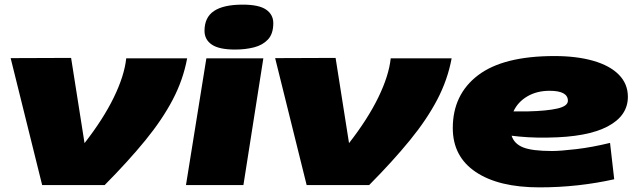

<svg xmlns="http://www.w3.org/2000/svg" viewBox="-20 -799 2755 829"><path d="M432 0H162L26 -548L287 -549L345 -181Q426 -285 471.5 -378.5Q517 -472 525 -547H788Q771 -455 726 -369Q681 -283 607.5 -193Q534 -103 432 0Z M1028 -779Q1098 -779 1129 -757.5Q1160 -736 1160 -699Q1160 -653 1137 -628.5Q1114 -604 1076.5 -594.5Q1039 -585 995 -585Q926 -585 894.5 -606.5Q863 -628 863 -666Q863 -724 904 -751.5Q945 -779 1028 -779ZM783 0 871 -547H1117L1031 0Z M1574 0H1304L1168 -548L1429 -549L1487 -181Q1568 -285 1613.5 -378.5Q1659 -472 1667 -547H1930Q1913 -455 1868 -369Q1823 -283 1749.5 -193Q1676 -103 1574 0Z M2632 -25Q2556 -8 2475 1Q2394 10 2309 10Q2133 10 2034 -56.5Q1935 -123 1935 -246Q1935 -391 2044 -474Q2153 -557 2374 -557Q2470 -557 2541.5 -536.5Q2613 -516 2652 -476.5Q2691 -437 2691 -381Q2691 -299 2603.5 -253Q2516 -207 2347 -205Q2298 -204 2259 -206.5Q2220 -209 2189 -213Q2200 -178 2239 -162.5Q2278 -147 2364 -147Q2399 -147 2467.5 -155Q2536 -163 2614 -182ZM2353 -407Q2298 -407 2257 -383Q2216 -359 2197 -318Q2211 -318 2226 -318Q2241 -318 2258 -318Q2342 -320 2387 -330.5Q2432 -341 2432 -364Q2432 -407 2353 -407Z"/></svg>

Font: Georama ExtraExtended ExtraBold
Style: Italic
Weight: 800
Width: 8
Italic angle: -9°
Designer: Jean-Baptiste Levee
Foundry: Production Type
Version: Version 1.000